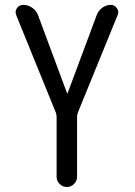

<svg xmlns="http://www.w3.org/2000/svg" viewBox="-20 -750 540 770"><path d="M204.1 -297.9 44.9 -689.5Q39.1 -704.1 47.9 -717.3Q56.6 -730.5 73.2 -730.5Q92.8 -730.5 109.4 -718.8Q126 -707 132.8 -688.5L249 -376Q249 -375 250 -375Q251 -375 251 -376L368.2 -690.4Q375 -708 390.6 -719.2Q406.2 -730.5 424.8 -730.5Q439.5 -730.5 448.7 -717.3Q458 -704.1 452.1 -690.4L292 -297.9Q289.1 -290 289.1 -281.2V-41Q289.1 -24.4 276.9 -12.2Q264.6 0 248 0Q231.4 0 219.2 -12.2Q207 -24.4 207 -41V-281.2Q207 -290 204.1 -297.9Z"/></svg>

Font: Rounded Mgen+ 1m regular
Style: Regular
Weight: 400
Designer: [Source Han Sans]
Ryoko NISHIZUKA  (kana & ideographs); Paul D. Hunt (Latin, Greek & Cyrillic); Wenlong ZHANG  (bopomofo
Version: Version 1.059.20150602